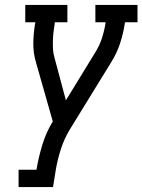

<svg xmlns="http://www.w3.org/2000/svg" viewBox="-20 -755 575 775"><path d="M55 0V-70H127L128 -74Q136 -122 151 -171Q166 -220 193 -265L125 -504Q114 -541 114.5 -581Q115 -621 122 -662L123 -665H82V-735H252V-665H201V-661Q198 -644 196 -626Q194 -608 193.5 -590.5Q193 -573 194 -556Q195 -539 200 -522L246 -350L363 -541Q381 -569 391 -599.5Q401 -630 406 -662V-665H365V-735H535V-665H485L484 -662Q478 -621 465 -581Q452 -541 429 -504L261 -231Q239 -194 226 -154Q213 -114 206 -74L194 0Z"/></svg>

Font: Iosevka Curly Slab Oblique
Style: Regular
Weight: 400
Italic angle: -9°
Monospace: yes
Designer: Belleve Invis
Foundry: Belleve Invis
Version: Version 11.1.0; ttfautohint (v1.8.3)